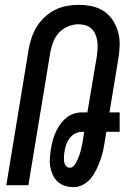

<svg xmlns="http://www.w3.org/2000/svg" viewBox="-20 -763 540 791"><path d="M284 8Q265 8 247.5 2.5Q230 -3 217.5 -14.5Q205 -26 197.5 -42.5Q190 -59 187 -76.5Q184 -94 185.5 -113Q187 -132 190 -151Q193 -168 197.5 -185Q202 -202 209.5 -218.5Q217 -235 227.5 -250Q238 -265 252.5 -277Q267 -289 284 -294.5Q301 -300 318 -300H340L379 -531Q381 -546 382 -561.5Q383 -577 381 -592Q379 -607 373.5 -620.5Q368 -634 358 -644Q348 -654 333.5 -658.5Q319 -663 304 -663Q282 -663 260 -654Q238 -645 222.5 -628Q207 -611 199 -589.5Q191 -568 187 -546L97 0H6L98 -559Q102 -583 110 -607Q118 -631 131.5 -653Q145 -675 164.5 -693Q184 -711 207 -722.5Q230 -734 255 -738.5Q280 -743 304 -743Q333 -743 360 -737Q387 -731 409 -716Q431 -701 445.5 -678.5Q460 -656 467 -629.5Q474 -603 473 -575Q472 -547 467 -518L431 -300H473V-220H418L411 -176Q408 -157 403.5 -137.5Q399 -118 392 -99.5Q385 -81 376 -62.5Q367 -44 354 -28Q341 -12 322 -2Q303 8 284 8ZM268 -72Q276 -72 282.5 -78.5Q289 -85 293 -92.5Q297 -100 300.5 -108Q304 -116 307 -124Q310 -132 312 -140Q314 -148 316 -156.5Q318 -165 319.5 -173Q321 -181 322 -189L327 -220H318Q304 -220 290 -213Q276 -206 267 -194Q258 -182 253 -168Q248 -154 246 -140Q244 -129 243.5 -119Q243 -109 244 -99Q245 -89 251 -80.5Q257 -72 268 -72Z"/></svg>

Font: Iosevka Term Curly Medium
Style: Italic
Weight: 500
Italic angle: -9°
Designer: Belleve Invis
Foundry: Belleve Invis
Version: Version 32.3.0